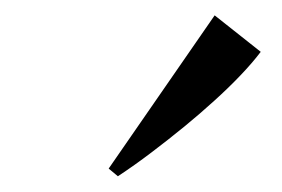

<svg xmlns="http://www.w3.org/2000/svg" viewBox="-20 -816 367 250"><path d="M121.5 -596.5 259.5 -796 319.5 -748.5Q308.5 -734 293.2 -718Q278 -702 259.2 -685Q240.5 -668 219.8 -651Q199 -634 177.2 -617.5Q155.5 -601 133.5 -586.5Z"/></svg>

Font: Merriweather 120pt Light
Style: Italic
Weight: 300
Italic angle: -7.8°
Version: Version 2.101